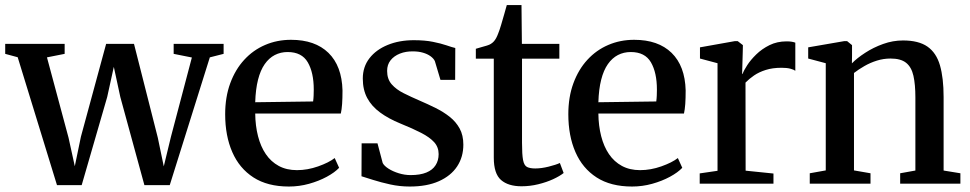

<svg xmlns="http://www.w3.org/2000/svg" viewBox="-27 -706 3729 738"><path d="M-7 -499V-537.5H221.5V-499L153.5 -485.5L236.5 -176.5L260.5 -67L284 -180.5L381 -537.5H488L579.5 -177L602.5 -66.5L630 -180L710.5 -485L640.5 -499V-537.5H832.5V-499L779.5 -485.5L625.5 5.5H528L435.5 -333L410.5 -449L385 -333L287 5.5H192L41 -486Z M1083.5 11Q1001.5 11 947.2 -24Q893 -59 865.8 -121.5Q838.5 -184 838.5 -267Q838.5 -333 858 -386Q877.5 -439 911.8 -476.2Q946 -513.5 992 -533.2Q1038 -553 1091.5 -553Q1184 -553 1235.5 -502.8Q1287 -452.5 1289.5 -358.5Q1289.5 -328 1288 -306.5Q1286.5 -285 1283 -269.5H954Q954.5 -222.5 964.8 -182.5Q975 -142.5 994.8 -113.5Q1014.5 -84.5 1044.5 -68.2Q1074.5 -52 1114.5 -52Q1155 -52 1196 -66.5Q1237 -81 1259.5 -98.5L1276.5 -61Q1259.5 -43 1229 -26.5Q1198.5 -10 1160.8 0.5Q1123 11 1083.5 11ZM954 -313 1176.5 -316Q1178 -326.5 1178.5 -338.8Q1179 -351 1179 -361.5Q1179 -427 1156 -466.5Q1133 -506 1078.5 -506Q1051.5 -506 1029.2 -494.5Q1007 -483 990.5 -459.5Q974 -436 964.8 -399.5Q955.5 -363 954 -313Z M1548 11Q1509.5 11 1473.2 3Q1437 -5 1408 -14.2Q1379 -23.5 1362.5 -28.5L1363 -155H1424L1444 -79.5Q1449.5 -68.5 1466.2 -57.8Q1483 -47 1505.8 -40Q1528.5 -33 1551.5 -33Q1588 -33 1611.8 -42.8Q1635.5 -52.5 1647.2 -70.8Q1659 -89 1659 -113.5Q1659 -140.5 1641.8 -159.5Q1624.5 -178.5 1592 -195.2Q1559.5 -212 1512.5 -231Q1466 -250 1433.8 -273.8Q1401.5 -297.5 1384.5 -329.2Q1367.5 -361 1367.5 -404Q1367.5 -449 1393 -482Q1418.5 -515 1463 -533.2Q1507.5 -551.5 1563.5 -551.5Q1606.5 -551.5 1637.2 -545.2Q1668 -539 1689 -531.8Q1710 -524.5 1723 -521.5L1722.5 -399H1666L1644.5 -471Q1640 -481 1628 -489.8Q1616 -498.5 1598.8 -503.5Q1581.5 -508.5 1560.5 -508.5Q1533 -509 1510.2 -500Q1487.5 -491 1474.2 -474.2Q1461 -457.5 1461 -433.5Q1461 -402 1478.5 -382Q1496 -362 1524.5 -347.8Q1553 -333.5 1585.5 -319.5Q1617 -306 1647.2 -291Q1677.5 -276 1701.5 -257Q1725.5 -238 1739.8 -212Q1754 -186 1754 -150Q1754 -102.5 1730 -66.2Q1706 -30 1660 -9.5Q1614 11 1548 11Z M1977.5 10Q1926.5 10 1898.8 -14.2Q1871 -38.5 1871 -100V-480.5H1802V-518.5Q1811 -521.5 1822.5 -524.5Q1834 -527.5 1844.5 -530.8Q1855 -534 1860 -537.5Q1867 -542 1871.8 -547.5Q1876.5 -553 1880.5 -560.5Q1884.5 -568 1888 -577.5Q1893 -589.5 1899 -609.8Q1905 -630 1911 -651Q1917 -672 1921 -686.5H1977.5L1979 -537.5H2123V-480.5H1979.5V-157Q1979.5 -112 1983.5 -91Q1987.5 -70 1998.8 -64.2Q2010 -58.5 2030.5 -58.5Q2054 -58.5 2082 -65.5Q2110 -72.5 2125 -79.5L2139.5 -41Q2124.5 -29 2099 -17.2Q2073.5 -5.5 2042 2.2Q2010.5 10 1977.5 10Z M2402.5 11Q2320.5 11 2266.2 -24Q2212 -59 2184.8 -121.5Q2157.5 -184 2157.5 -267Q2157.5 -333 2177 -386Q2196.5 -439 2230.8 -476.2Q2265 -513.5 2311 -533.2Q2357 -553 2410.5 -553Q2503 -553 2554.5 -502.8Q2606 -452.5 2608.5 -358.5Q2608.5 -328 2607 -306.5Q2605.5 -285 2602 -269.5H2273Q2273.5 -222.5 2283.8 -182.5Q2294 -142.5 2313.8 -113.5Q2333.5 -84.5 2363.5 -68.2Q2393.5 -52 2433.5 -52Q2474 -52 2515 -66.5Q2556 -81 2578.5 -98.5L2595.5 -61Q2578.5 -43 2548 -26.5Q2517.5 -10 2479.8 0.5Q2442 11 2402.5 11ZM2273 -313 2495.5 -316Q2497 -326.5 2497.5 -338.8Q2498 -351 2498 -361.5Q2498 -427 2475 -466.5Q2452 -506 2397.5 -506Q2370.5 -506 2348.2 -494.5Q2326 -483 2309.5 -459.5Q2293 -436 2283.8 -399.5Q2274.5 -363 2273 -313Z M2662.5 0V-39.5L2731 -49.5V-463L2663.5 -481V-524L2798 -548H2808.5L2828.5 -532.5L2828 -508.5L2825.5 -421L2828 -423.5Q2832 -435 2845 -455.2Q2858 -475.5 2879.8 -496.8Q2901.5 -518 2930.8 -532.5Q2960 -547 2996.5 -547Q3009 -547 3017 -545.5Q3025 -544 3030 -542V-434Q3024 -438.5 3010.8 -442Q2997.5 -445.5 2977 -445.5Q2942.5 -445.5 2916.5 -437.2Q2890.5 -429 2871.5 -416Q2852.5 -403 2838.5 -388.5L2839 -50L2946 -39V0Z M3147 -51V-463L3079.5 -481V-524L3218.5 -548H3229L3248 -532.5V-492L3247.5 -462.5Q3267.5 -483 3298.8 -503.2Q3330 -523.5 3367.5 -537Q3405 -550.5 3444 -550.5Q3504 -550.5 3538 -526.8Q3572 -503 3586 -454.8Q3600 -406.5 3600 -333V-50.5L3664.5 -40V0H3433V-40L3491.5 -50.5V-331.5Q3491.5 -381.5 3484 -414.8Q3476.5 -448 3456 -464.5Q3435.5 -481 3396 -481Q3369 -481 3343.5 -473Q3318 -465 3295.8 -452.2Q3273.5 -439.5 3255.5 -425.5V-51L3319 -40V0H3085.5V-40Z"/></svg>

Font: Merriweather 60pt Medium
Style: Regular
Weight: 500
Version: Version 2.100